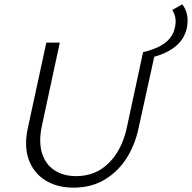

<svg xmlns="http://www.w3.org/2000/svg" viewBox="-20 -854 883 883"><path d="M318 9Q242 9 188 -25Q134 -59 112 -120.5Q90 -182 108 -265L193 -658H255L173 -277Q157 -203 173 -150.5Q189 -98 230.5 -71Q272 -44 330 -44Q420 -44 480.5 -104.5Q541 -165 563 -266L638 -614H694L618 -268Q601 -186 560.5 -124Q520 -62 459 -26.5Q398 9 318 9ZM643 -582 638 -614Q683 -625 713 -640.5Q743 -656 760.5 -677Q778 -698 784 -726Q790 -750 786.5 -771Q783 -792 772 -808L818 -834Q834 -815 840 -787Q846 -759 839 -723Q830 -685 804.5 -657Q779 -629 738 -610.5Q697 -592 643 -582Z"/></svg>

Font: Ysabeau Infant Light
Style: Italic
Weight: 300
Italic angle: -12°
Designer: Christian Thalmann (Catharsis Fonts)
Version: Version 2.001;gftools[0.9.30]; featfreeze: ss01,ss02,lnum